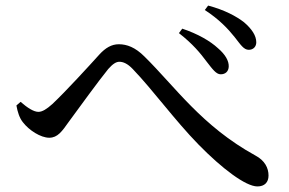

<svg xmlns="http://www.w3.org/2000/svg" viewBox="-20 -730 1040 690"><path d="M874 -551C890 -551 901 -562 901 -578C901 -602 885 -626 857 -650C830 -671 788 -694 728 -710L716 -694C767 -661 800 -626 823 -597C845 -569 856 -551 874 -551ZM773 -463C790 -463 801 -473 802 -490C803 -511 790 -534 763 -557C736 -582 692 -608 635 -627L623 -611C673 -572 700 -539 723 -508C744 -481 757 -463 773 -463ZM905 -60C931 -60 945 -75 945 -99C945 -126 932 -153 898 -171C705 -277 609 -419 499 -527C466 -560 436 -571 407 -571C381 -571 359 -558 337 -534C301 -494 215 -400 168 -356C148 -338 132 -328 118 -328C101 -328 78 -343 54 -364L39 -351C43 -328 50 -306 62 -291C84 -262 126 -235 157 -235C187 -235 203 -258 227 -292C263 -341 334 -439 369 -482C385 -500 397 -508 409 -508C422 -508 438 -502 457 -482C530 -406 608 -298 693 -211C778 -124 863 -60 905 -60Z"/></svg>

Font: Source Han Serif SC Medium
Style: Regular
Weight: 500
Designer: Ryoko NISHIZUKA 西塚涼子 (kana & ideographs); Frank Grießhammer (Latin, Greek & Cyrillic); Wenlong ZHANG 张文龙 (bopomofo); San
Foundry: Adobe
Version: Version 2.003;hotconv 1.1.1;makeotfexe 2.6.0